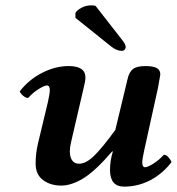

<svg xmlns="http://www.w3.org/2000/svg" viewBox="-20 -691 664 721"><path d="M403.8 -122.1H400.9Q337.9 -48.8 293.2 -21.5Q248.5 5.9 210 5.9Q169.4 5.9 141.6 -14.9Q113.8 -35.6 113.8 -76.2Q113.8 -114.7 122.1 -149.9L160.2 -309.1Q167 -339.8 167 -353Q167 -370.1 155.8 -370.1Q147 -370.1 125.2 -356.7Q103.5 -343.3 85.9 -323.2Q76.2 -323.2 66.4 -331.8Q56.6 -340.3 54.2 -348.1Q88.4 -392.1 138.2 -417.5Q188 -442.9 237.8 -442.9Q300.8 -442.9 300.8 -399.9Q300.8 -386.2 293 -356L247.1 -158.2Q242.2 -137.7 242.2 -123Q242.2 -102.1 250.7 -89.1Q259.3 -76.2 276.9 -76.2Q303.2 -76.2 334.2 -106.7Q365.2 -137.2 413.1 -203.1L459 -394Q464.8 -420.4 479.2 -431.6Q493.7 -442.9 525.9 -442.9Q554.2 -442.9 568.1 -435.8Q582 -428.7 582 -411.1Q582 -409.2 573.2 -360.8L521 -124Q514.2 -91.8 514.2 -81.1Q514.2 -63 524.9 -63Q533.7 -63 555.7 -76.4Q577.6 -89.8 595.2 -109.9Q604.5 -109.9 612.8 -100.3Q621.1 -90.8 624 -82Q589.4 -37.6 543.7 -13.9Q498 9.8 445.8 9.8Q393.1 9.8 393.1 -53.2Q393.1 -87.4 403.8 -122.1ZM338.9 -668.9 440.9 -538.1Q452.1 -523.4 452.1 -514.2Q452.1 -508.8 448 -504.4Q443.8 -500 438 -500Q418 -500 397.9 -516.1L263.2 -624V-642.1Q268.6 -652.3 285.4 -661.6Q302.2 -670.9 323.2 -670.9Q333 -670.9 338.9 -668.9Z"/></svg>

Font: Common Serif
Style: Bold Italic
Weight: 700
Italic angle: -12°
Designer: Philipp H. Poll, Khaled Hosny
Foundry: Stefan Peev, Context Ltd.
Version: Version 1.026